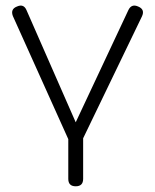

<svg xmlns="http://www.w3.org/2000/svg" viewBox="-20 -492 544 672"><path d="M219 134V-5L25 -436Q16 -460 39 -469Q63 -480 73 -456L245 -64L429 -456Q440 -480 464 -469Q488 -459 477 -435L271 -8V134Q271 160 245 160Q219 160 219 134Z"/></svg>

Font: Jura
Style: Regular
Weight: 400
Designer: Daniel Johnson, Alexei Vanyashin
Foundry: Daniel Johnson
Version: Version 5.103